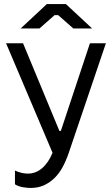

<svg xmlns="http://www.w3.org/2000/svg" viewBox="-20 -734 549 950"><path d="M131 196Q168 196 197 183Q226 170 249.5 147Q273 124 290 92.5Q307 61 320 23L504 -520H425L281 -86H274L94 -520H10L240 22Q220 71 188.5 98Q157 125 118 125Q104 125 88 121.5Q72 118 54 110V178Q72 189 94 192.5Q116 196 131 196ZM436 -593 306 -714H212L82 -593H175L250 -659H268L343 -593Z"/></svg>

Font: Fixel Variable
Style: Regular
Weight: 100
Width: 3
Designer: AlfaBravo + MacPaw
Foundry: Kyrylo Tkachov, Marchela Mozhyna, Serhii Makarenko, Maria Weinstein, Zakhar Kryvoshyya
Version: Version 1.211